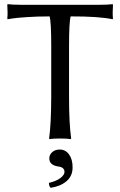

<svg xmlns="http://www.w3.org/2000/svg" viewBox="-20 -668 580 926"><path d="M268.1 53.2Q295.9 53.2 313 76.7Q330.1 100.1 330.1 139.2Q330.1 181.2 300.5 206.1Q271 231 224.1 237.8Q216.3 230 215.8 213.9Q251 206.1 271 190.9Q291 175.8 291 161.1Q291 138.2 259.8 134.8Q217.8 127.9 217.8 96.2Q217.8 78.1 231.9 65.7Q246.1 53.2 268.1 53.2ZM227.1 -444.8Q227.1 -562 219.2 -588.9Q159.2 -588.9 108.6 -585.4Q58.1 -582 37.6 -578.6L17.1 -575.2L15.1 -579.1Q18.1 -602.1 15.1 -645L17.1 -647.9Q41 -645 77.1 -645H462.9Q499 -645 522.9 -647.9L524.9 -645Q522 -602.1 524.9 -579.1L522.9 -575.2Q455.1 -589.4 320.8 -588.9Q313 -562 313 -444.8V-200.2Q313 -71.3 323.2 0L320.8 2.9Q302.7 0 269.8 0Q236.8 0 219.2 2.9L216.8 0Q226.6 -67.9 227.1 -200.2Z"/></svg>

Font: Biolilbert
Style: Regular
Weight: 400
Designer: Philipp H. Poll
Foundry: Philipp H. Poll
Version: Version 1.1.0